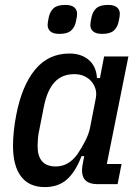

<svg xmlns="http://www.w3.org/2000/svg" viewBox="-20 -750 571 782"><path d="M377 0Q314 0 314 -56Q314 -69 318 -88L323 -114H312Q288 -51 253 -19.5Q218 12 162 12Q99 12 66 -31Q33 -74 33 -156Q33 -185 36.5 -218Q40 -251 46 -281Q69 -401 123 -466.5Q177 -532 263 -532Q311 -532 341.5 -506Q372 -480 375 -432H387L404 -520H503L415 -82H475L459 0ZM207 -72Q260 -72 296 -123Q313 -148 327.5 -176.5Q342 -205 347 -231L370 -349Q374 -368 369.5 -385.5Q365 -403 353.5 -417Q342 -431 324 -439.5Q306 -448 283 -448Q232 -448 202 -415Q172 -382 159 -317L140 -221Q136 -204 134.5 -185.5Q133 -167 133 -156Q133 -72 207 -72ZM222 -612Q197 -612 185.5 -622Q174 -632 174 -648Q174 -654 175 -660.5Q176 -667 179 -681Q184 -704 199 -717Q214 -730 246 -730Q271 -730 282.5 -720Q294 -710 294 -694Q294 -688 293 -681.5Q292 -675 289 -661Q284 -638 269 -625Q254 -612 222 -612ZM396 -612Q371 -612 359.5 -622Q348 -632 348 -648Q348 -654 349 -660.5Q350 -667 353 -681Q358 -704 373 -717Q388 -730 420 -730Q445 -730 456.5 -720Q468 -710 468 -694Q468 -688 467 -681.5Q466 -675 463 -661Q458 -638 443 -625Q428 -612 396 -612Z"/></svg>

Font: IBM Plex Sans Cond Medm
Style: Italic
Weight: 500
Width: 3
Italic angle: -11°
Designer: Mike Abbink, Paul van der Laan, Pieter van Rosmalen
Foundry: Bold Monday
Version: Version 1.3